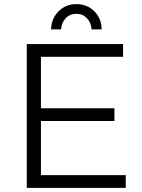

<svg xmlns="http://www.w3.org/2000/svg" viewBox="-20 -913 690 933"><path d="M110 -699H578V-637H179V-387H536V-325H179V-62H591V0H110ZM228 -770Q230 -824 265 -858.5Q300 -893 351 -893Q403 -893 438 -858.5Q473 -824 474 -770H425Q423 -803 402.5 -824.5Q382 -846 351 -846Q320 -846 299.5 -824.5Q279 -803 277 -770Z"/></svg>

Font: Gontserrat Light
Style: Regular
Weight: 300
Designer: Julieta Ulanovsky
Foundry: Julieta Ulanovsky
Version: Version 6.001